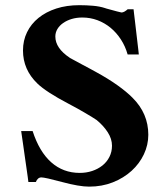

<svg xmlns="http://www.w3.org/2000/svg" viewBox="-20 -694 636 730"><path d="M87.9 -2Q87.4 -7.3 85.4 -21.7Q83.5 -36.1 80.6 -55.4Q77.6 -74.7 74.7 -96.4Q71.8 -118.2 68.8 -138.2Q65.9 -158.2 63.7 -173.6Q61.5 -189 60.5 -195.8H104Q129.4 -117.2 174.8 -76.9Q220.2 -36.6 283.2 -36.6Q308.1 -36.6 330.3 -43.9Q352.5 -51.3 369.4 -64.7Q386.2 -78.1 396 -97.4Q405.8 -116.7 405.8 -140.1Q405.8 -166 389.6 -191.2Q373.5 -216.3 347.2 -237.8Q335 -246.1 306.6 -262.9Q278.3 -279.8 240.2 -299.8Q198.2 -321.8 168.2 -341.3Q138.2 -360.8 122.1 -376.5Q67.4 -429.2 67.4 -502Q67.4 -540 82.8 -571.5Q98.1 -603 126.5 -626Q154.8 -648.9 194.1 -661.6Q233.4 -674.3 281.7 -674.3Q308.1 -674.3 333.7 -672.1Q359.4 -669.9 379.9 -663.1L384.3 -661.6Q409.2 -654.8 424.8 -650.6Q440.4 -646.5 441.9 -646.5Q447.3 -646.5 453.6 -650.1Q460 -653.8 465.3 -658.7H487.8Q488.3 -655.3 489.7 -642.1Q491.2 -628.9 493.4 -611.3Q495.6 -593.8 497.8 -573.7Q500 -553.7 502.2 -535.9Q504.4 -518.1 505.9 -504.6Q507.3 -491.2 507.8 -486.8H465.3Q456.5 -518.1 439.7 -543.9Q422.9 -569.8 400.4 -588.4Q377.9 -606.9 350.6 -617.2Q323.2 -627.4 293 -627.4Q271 -627.4 252.4 -621.8Q233.9 -616.2 220 -606.4Q206.1 -596.7 198.2 -583.5Q190.4 -570.3 190.4 -555.2Q190.4 -510.7 245.6 -474.1H245.1Q249 -472.2 263.2 -464.4Q277.3 -456.5 293.9 -447.8Q310.5 -439 325 -431.2Q339.4 -423.3 343.8 -420.9Q389.6 -396 425.8 -370.4Q461.9 -344.7 483.9 -322.3Q543.9 -262.7 543.9 -181.6Q543.9 -143.1 527.1 -107.4Q510.3 -71.8 480.2 -44.4Q450.2 -17.1 408.9 -0.7Q367.7 15.6 318.8 15.6Q281.2 15.6 215.8 -2Q150.9 -19.5 137.2 -19.5Q123.5 -19.5 116.2 -2Z"/></svg>

Font: XB Niloofar
Style: Bold
Weight: 700
Designer: Behnam
Foundry: Irmug
Version: Version 7.201 2008